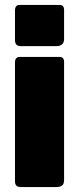

<svg xmlns="http://www.w3.org/2000/svg" viewBox="-20 -762 322 782"><path d="M241 -29Q241 -13 233 -6.5Q225 0 208 0H67Q52 0 46.5 -6Q41 -12 41 -25V-507Q41 -530 60 -530H223Q241 -530 241 -510ZM241 -603Q241 -574 208 -574H67Q52 -574 46.5 -580.5Q41 -587 41 -600V-719Q41 -742 60 -742H223Q241 -742 241 -721Z"/></svg>

Font: Libre Franklin Thin Black
Style: Regular
Weight: 900
Version: Version 3.000